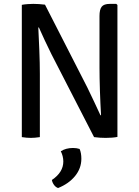

<svg xmlns="http://www.w3.org/2000/svg" viewBox="-20 -707 718 990"><path d="M245.5 -427Q227 -464 211 -498.5Q195 -533 180.5 -565.5L177.5 -565Q180 -514 182.8 -447.8Q185.5 -381.5 185.5 -326.5V0Q172.5 2 160.8 3Q149 4 139 4Q129.5 4 117 3Q104.5 2 92.5 0V-682Q104.5 -684.5 122.2 -685.8Q140 -687 151.5 -687Q164.5 -687 181 -686Q197.5 -685 212 -683L430 -256.5Q449.5 -217.5 466.2 -180.8Q483 -144 498 -112.5L501 -113Q497.5 -172 495.2 -239.8Q493 -307.5 493 -359.5V-624.5Q493 -657.5 504.2 -672.2Q515.5 -687 546.5 -687H579.5L585.5 -681.5V-1Q573.5 1.5 556.8 2.8Q540 4 525 4Q510.5 4 495 3Q479.5 2 465 0ZM390.5 61Q399.5 81.5 399.5 111.5Q399.5 161 367 200.8Q334.5 240.5 279.5 262.5Q267.5 258.5 258.8 246.8Q250 235 247.5 221Q306.5 181.5 306.5 125.5Q306.5 112 303 98.2Q299.5 84.5 293.5 73Q319.5 56 356.5 56Q375 56 390.5 61Z"/></svg>

Font: Signika Negative SC
Style: Regular
Weight: 400
Designer: Anna Giedryś
Foundry: Anna Giedryś
Version: Version 2.000; ttfautohint (v1.8.3) -l 8 -r 50 -G 200 -x 9 -